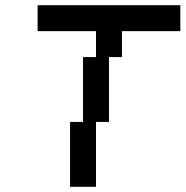

<svg xmlns="http://www.w3.org/2000/svg" viewBox="-20 -720 715 740"><path d="M350 -500H300V-250H250V0H350V-250H400V-500H450V-600H675V-700H125V-600H350Z"/></svg>

Font: LS-VG5000 Shifted
Style: Regular
Weight: 400
Designer: Justin Bihan, 2021
Foundry: Justin Bihan, 2021
Version: Version 1.000;Glyphs 3.1.2 (3151)